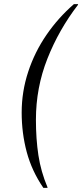

<svg xmlns="http://www.w3.org/2000/svg" viewBox="-20 -760 398 930"><path d="M190 150Q134 68 109.5 -23.5Q85 -115 85 -215Q85 -316 116.5 -412Q148 -508 205 -591Q262 -674 338 -740H358V-737Q265 -616 209.5 -475.5Q154 -335 154 -180Q154 -87 166 -8Q178 71 210 147V150Z"/></svg>

Font: Spectral SC ExtraBold
Style: Italic
Weight: 800
Italic angle: -10°
Designer: Jean-Baptiste Levee
Foundry: Production Type
Version: Version 2.001